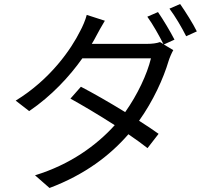

<svg xmlns="http://www.w3.org/2000/svg" viewBox="-20 -866 1040 954"><path d="M712 -783C739 -746 772 -687 792 -647L775 -657C759 -651 736 -648 709 -648H436C444 -661 451 -673 457 -685C467 -704 485 -737 501 -763L411 -792C405 -767 389 -731 379 -713C334 -622 231 -472 58 -366L125 -314C237 -390 326 -487 389 -576H730C711 -497 663 -395 602 -309C524 -357 440 -405 382 -435L330 -376C386 -345 471 -295 550 -244C460 -144 328 -48 154 5L226 68C402 2 528 -95 618 -199C656 -173 689 -149 713 -130L768 -201C743 -219 709 -242 671 -266C741 -364 792 -476 818 -564C823 -580 833 -603 841 -617L794 -645L847 -669C826 -710 790 -770 765 -806ZM822 -823C850 -786 883 -730 905 -686L958 -710C940 -747 901 -809 875 -846Z"/></svg>

Font: Noto Sans JP Regular
Style: Regular
Weight: 400
Designer: Ryoko NISHIZUKA (kana & ideographs); Paul D. Hunt (Latin, Greek & Cyrillic); Wenlong ZHANG (bopomofo); Sandoll Communica
Foundry: Adobe Systems Incorporated
Version: Version 1.004;PS 1.004;hotconv 1.0.82;makeotf.lib2.5.63406